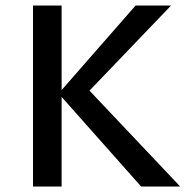

<svg xmlns="http://www.w3.org/2000/svg" viewBox="-20 -678 675 698"><path d="M493 0 193 -338 473 -658H602L278 -320L286 -369L635 0ZM100 0V-658H204V0Z"/></svg>

Font: Ysabeau SC SemiBold
Style: Regular
Weight: 600
Designer: Christian Thalmann (Catharsis Fonts)
Version: Version 2.001;gftools[0.9.30]; featfreeze: smcp